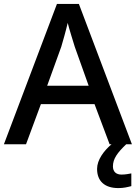

<svg xmlns="http://www.w3.org/2000/svg" viewBox="-20 -737 695 981"><path d="M540 0H550C510 34 476 80 476 126C476 187 513 224 585 224C612 224 631 219 651 214V149C639 151 622 155 601 155C574 155 557 141 557 113C557 74 580 43 625 0H654L383 -717H271L0 0H113L189 -205H463ZM362 -498 433 -299H221L293 -498C301 -525 316 -577 326 -620C333 -590 356 -518 362 -498Z"/></svg>

Font: Noto Sans Canadian Aboriginal Medium
Style: Regular
Weight: 500
Designer: Monotype Design Team, Typotheque's Kevin King
Foundry: Monotype Imaging Inc.
Version: Version 2.004